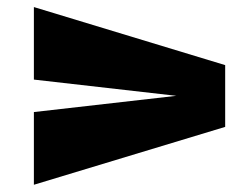

<svg xmlns="http://www.w3.org/2000/svg" viewBox="-20 -515 702 544"><path d="M76 8.5V-197.5L479.5 -243.5L76 -289.5V-495L618 -330.5V-155.5Z"/></svg>

Font: Anybody UltraExpanded ExtraBold
Style: Regular
Weight: 800
Width: 9
Designer: Tyler Finck
Foundry: Etcetera Type Company
Version: Version 1.010; ttfautohint (v1.8.3) -l 8 -r 50 -G 200 -x 14 